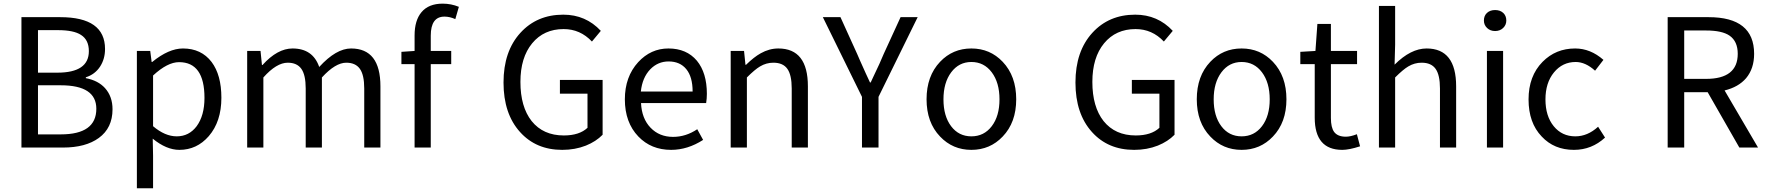

<svg xmlns="http://www.w3.org/2000/svg" viewBox="-20 -810 9697 1054"><path d="M97.7 0V-715.8H310.5Q556.6 -715.8 556.6 -541Q556.6 -486.3 529.3 -444.3Q501 -401.4 451.2 -385.7V-380.9Q518.6 -368.2 556.6 -326.2Q597.7 -280.3 597.7 -210Q597.7 -107.4 522.5 -52.7Q450.2 0 326.2 0ZM188.5 -72.3H313.5Q508.8 -72.3 508.8 -212.9Q508.8 -341.8 313.5 -341.8H188.5ZM188.5 -411.1H294.9Q467.8 -411.1 467.8 -529.3Q467.8 -590.8 424.8 -618.2Q384.8 -644.5 298.8 -644.5H188.5Z M731.4 223.6V-530.3H804.7L812.5 -469.7H815.4Q906.2 -543.9 984.4 -543.9Q1085 -543.9 1141.6 -469.7Q1195.3 -398.4 1195.3 -273.4Q1195.3 -142.6 1126 -62.5Q1060.5 12.7 964.8 12.7Q893.6 12.7 818.4 -48.8L820.3 43.9V223.6ZM950.2 -61.5Q1017.6 -61.5 1059.6 -117.2Q1102.5 -175.8 1102.5 -272.5Q1102.5 -468.8 962.9 -468.8Q899.4 -468.8 820.3 -395.5V-117.2Q885.7 -61.5 950.2 -61.5Z M1336.9 0V-530.3H1410.2L1418 -453.1H1420.9Q1502.9 -543.9 1585.9 -543.9Q1697.3 -543.9 1732.4 -442.4Q1825.2 -543.9 1907.2 -543.9Q2068.4 -543.9 2068.4 -335.9V0H1979.5V-324.2Q1979.5 -398.4 1955.6 -432.1Q1931.6 -465.8 1880.9 -465.8Q1821.3 -465.8 1747.1 -384.8V0H1658.2V-324.2Q1658.2 -398.4 1634.3 -432.1Q1610.4 -465.8 1559.6 -465.8Q1498 -465.8 1425.8 -384.8V0Z M2255.9 0V-458H2183.6V-525.4L2255.9 -530.3V-615.2Q2255.9 -698.2 2293.9 -743.2Q2333 -790 2410.2 -790Q2457 -790 2499 -772.5L2479.5 -705.1Q2449.2 -718.8 2419.9 -718.8Q2344.7 -718.8 2344.7 -614.3V-530.3H2457V-458H2344.7V0Z M3066.4 12.7Q2922.9 12.7 2835 -85Q2744.1 -185.5 2744.1 -356.9Q2744.1 -528.3 2836.9 -629.9Q2927.7 -729.5 3072.3 -729.5Q3195.3 -729.5 3278.3 -640.6L3229.5 -582Q3165 -650.4 3074.2 -650.4Q2965.8 -650.4 2901.4 -572.3Q2836.9 -494.1 2836.9 -360.4Q2836.9 -223.6 2898.4 -145.5Q2961.9 -66.4 3075.2 -66.4Q3160.2 -66.4 3205.1 -108.4V-295.9H3053.7V-371.1H3288.1V-70.3Q3252 -33.2 3196.3 -10.7Q3136.7 12.7 3066.4 12.7Z M3664.1 12.7Q3554.7 12.7 3484.4 -60.5Q3410.2 -137.7 3410.2 -264.6Q3410.2 -388.7 3483.4 -468.8Q3552.7 -543.9 3649.4 -543.9Q3749 -543.9 3805.7 -476.6Q3860.4 -410.2 3860.4 -294.9Q3860.4 -269.5 3856.4 -244.1H3499Q3502.9 -159.2 3551.3 -108.9Q3599.6 -58.6 3674.8 -58.6Q3745.1 -58.6 3807.6 -100.6L3839.8 -42Q3754.9 12.7 3664.1 12.7ZM3498 -307.6H3782.2Q3782.2 -387.7 3747.6 -430.2Q3712.9 -472.7 3650.4 -472.7Q3591.8 -472.7 3549.8 -429.7Q3505.9 -383.8 3498 -307.6Z M3991.2 0V-530.3H4064.5L4072.3 -454.1H4075.2Q4119.1 -497.1 4156.2 -517.6Q4203.1 -543.9 4252.9 -543.9Q4415 -543.9 4415 -335.9V0H4326.2V-324.2Q4326.2 -398.4 4302.2 -432.1Q4278.3 -465.8 4225.6 -465.8Q4186.5 -465.8 4152.3 -445.3Q4124 -428.7 4080.1 -384.8V0Z M4711.9 0V-278.3L4497.1 -715.8H4593.8L4685.5 -513.7Q4691.4 -501 4701.2 -477.5Q4736.3 -398.4 4755.9 -357.4H4759.8Q4763.7 -366.2 4772.5 -384.8Q4813.5 -469.7 4831.1 -513.7L4923.8 -715.8H5017.6L4802.7 -278.3V0Z M5140.6 -60.5Q5066.4 -137.7 5066.4 -265.1Q5066.4 -392.6 5140.6 -470.7Q5210 -543.9 5312.5 -543.9Q5415 -543.9 5484.4 -470.7Q5558.6 -392.6 5558.6 -265.1Q5558.6 -137.7 5484.4 -60.5Q5415 12.7 5312.5 12.7Q5210 12.7 5140.6 -60.5ZM5312.5 -469.7Q5244.1 -469.7 5201.7 -413.1Q5159.2 -356.4 5159.2 -264.6Q5159.2 -172.9 5201.2 -117.2Q5243.2 -61.5 5312.5 -61.5Q5381.8 -61.5 5424.3 -117.2Q5466.8 -172.9 5466.8 -264.6Q5466.8 -356.4 5424.3 -413.1Q5381.8 -469.7 5312.5 -469.7Z M6206.1 12.7Q6062.5 12.7 5974.6 -85Q5883.8 -185.5 5883.8 -356.9Q5883.8 -528.3 5976.6 -629.9Q6067.4 -729.5 6211.9 -729.5Q6335 -729.5 6418 -640.6L6369.1 -582Q6304.7 -650.4 6213.9 -650.4Q6105.5 -650.4 6041 -572.3Q5976.6 -494.1 5976.6 -360.4Q5976.6 -223.6 6038.1 -145.5Q6101.6 -66.4 6214.8 -66.4Q6299.8 -66.4 6344.7 -108.4V-295.9H6193.4V-371.1H6427.7V-70.3Q6391.6 -33.2 6335.9 -10.7Q6276.4 12.7 6206.1 12.7Z M6624 -60.5Q6549.8 -137.7 6549.8 -265.1Q6549.8 -392.6 6624 -470.7Q6693.4 -543.9 6795.9 -543.9Q6898.4 -543.9 6967.8 -470.7Q7042 -392.6 7042 -265.1Q7042 -137.7 6967.8 -60.5Q6898.4 12.7 6795.9 12.7Q6693.4 12.7 6624 -60.5ZM6795.9 -469.7Q6727.5 -469.7 6685.1 -413.1Q6642.6 -356.4 6642.6 -264.6Q6642.6 -172.9 6684.6 -117.2Q6726.6 -61.5 6795.9 -61.5Q6865.2 -61.5 6907.7 -117.2Q6950.2 -172.9 6950.2 -264.6Q6950.2 -356.4 6907.7 -413.1Q6865.2 -469.7 6795.9 -469.7Z M7348.6 12.7Q7197.3 12.7 7197.3 -164.1V-458H7118.2V-525.4L7201.2 -530.3L7211.9 -678.7H7286.1V-530.3H7429.7V-458H7286.1V-162.1Q7286.1 -110.4 7303.7 -85.9Q7323.2 -59.6 7368.2 -59.6Q7393.6 -59.6 7428.7 -73.2L7446.3 -6.8Q7385.7 12.7 7348.6 12.7Z M7549.8 0V-777.3H7638.7V-564.5L7635.7 -455.1Q7724.6 -543.9 7811.5 -543.9Q7973.6 -543.9 7973.6 -335.9V0H7884.8V-324.2Q7884.8 -398.4 7860.8 -432.1Q7836.9 -465.8 7784.2 -465.8Q7745.1 -465.8 7710.9 -445.3Q7682.6 -428.7 7638.7 -384.8V0Z M8142.6 0V-530.3H8231.4V0ZM8126 -697.3Q8126 -723.6 8143.1 -739.3Q8160.2 -754.9 8187.5 -754.9Q8214.8 -754.9 8231.9 -739.3Q8249 -723.6 8249 -697.3Q8249 -672.9 8231.4 -656.2Q8213.9 -639.6 8187.5 -639.6Q8161.1 -639.6 8143.6 -656.2Q8126 -672.9 8126 -697.3Z M8620.1 12.7Q8511.7 12.7 8443.4 -60.5Q8371.1 -135.7 8371.1 -264.2Q8371.1 -392.6 8448.2 -470.7Q8520.5 -543.9 8627 -543.9Q8710.9 -543.9 8782.2 -481.4L8736.3 -421.9Q8683.6 -469.7 8629.9 -469.7Q8557.6 -469.7 8510.7 -412.6Q8463.9 -355.5 8463.9 -264.2Q8463.9 -172.9 8509.3 -117.2Q8554.7 -61.5 8627.9 -61.5Q8695.3 -61.5 8752.9 -114.3L8791 -54.7Q8717.8 12.7 8620.1 12.7Z M9134.8 0V-715.8H9359.4Q9609.4 -715.8 9609.4 -514.6Q9609.4 -433.6 9565.4 -380.9Q9523.4 -332 9447.3 -313.5L9630.9 0H9528.3L9354.5 -303.7H9225.6V0ZM9225.6 -377H9345.7Q9519.5 -377 9519.5 -514.6Q9519.5 -583 9474.6 -614.3Q9433.6 -642.6 9345.7 -642.6H9225.6Z"/></svg>

Font: Bpmf GenYo Gothic R
Style: R
Weight: 400
Foundry: But Ko
Version: Version 1.320